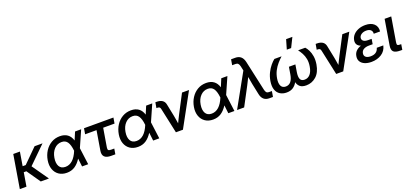

<svg xmlns="http://www.w3.org/2000/svg" viewBox="29 -1763 5967 2809"><g transform="rotate(-20 3013.0 -358.5)"><path d="M204.6 -515.6 168.9 -300.8H216.8L433.1 -515.6H556.6L290.5 -254.9L468.8 0H341.8L194.8 -212.4H154.3L119.1 0H15.6L101.1 -515.6Z M747.1 11.7Q674.3 11.7 624 -22.9Q573.7 -57.6 552 -118.2Q530.3 -178.7 543 -256.8Q556.2 -335.4 595.7 -396.5Q635.3 -457.5 695.1 -492.4Q754.9 -527.3 828.6 -527.3Q971.2 -527.3 1012.2 -394L1063 -515.6H1158.2L1045.9 -261.2L1080.1 0H984.9L969.7 -127.4Q926.8 -59.6 873 -23.9Q819.3 11.7 747.1 11.7ZM954.1 -255.4 953.6 -259.3Q943.8 -350.6 913.6 -394.5Q883.3 -438.5 823.2 -438.5Q756.3 -438.5 708.7 -388.9Q661.1 -339.4 647.5 -257.3Q633.8 -175.3 661.6 -126.2Q689.5 -77.1 756.3 -77.1Q881.3 -77.1 954.1 -255.4Z M1438 0Q1294.9 0 1314.9 -123L1365.2 -426.8H1187.5L1202.6 -515.6H1660.6L1645.5 -426.8H1468.8L1420.4 -136.2Q1416 -107.4 1425.8 -96.2Q1435.5 -85 1466.8 -85H1517.1L1502.9 0Z M1854 11.7Q1781.2 11.7 1731 -22.9Q1680.7 -57.6 1658.9 -118.2Q1637.2 -178.7 1649.9 -256.8Q1663.1 -335.4 1702.6 -396.5Q1742.2 -457.5 1802 -492.4Q1861.8 -527.3 1935.5 -527.3Q2078.1 -527.3 2119.1 -394L2169.9 -515.6H2265.1L2152.8 -261.2L2187 0H2091.8L2076.7 -127.4Q2033.7 -59.6 1980 -23.9Q1926.3 11.7 1854 11.7ZM2061 -255.4 2060.5 -259.3Q2050.8 -350.6 2020.5 -394.5Q1990.2 -438.5 1930.2 -438.5Q1863.3 -438.5 1815.7 -388.9Q1768.1 -339.4 1754.4 -257.3Q1740.7 -175.3 1768.6 -126.2Q1796.4 -77.1 1863.3 -77.1Q1988.3 -77.1 2061 -255.4Z M2445.8 0 2360.8 -394.5Q2356.4 -414.1 2346.2 -421.9Q2335.9 -429.7 2314.9 -429.7H2298.8L2313.5 -515.6H2331.5Q2444.8 -515.6 2461.9 -425.8L2501 -232.9Q2506.3 -202.1 2511.5 -172.1Q2516.6 -142.1 2521 -112.3Q2535.6 -142.6 2550.3 -172.6Q2564.9 -202.6 2580.6 -232.9L2728.5 -515.6H2837.4L2555.2 0Z M3023.9 11.7Q2951.2 11.7 2900.9 -22.9Q2850.6 -57.6 2828.9 -118.2Q2807.1 -178.7 2819.8 -256.8Q2833 -335.4 2872.6 -396.5Q2912.1 -457.5 2971.9 -492.4Q3031.7 -527.3 3105.5 -527.3Q3248 -527.3 3289.1 -394L3339.8 -515.6H3435.1L3322.8 -261.2L3356.9 0H3261.7L3246.6 -127.4Q3203.6 -59.6 3149.9 -23.9Q3096.2 11.7 3023.9 11.7ZM3231 -255.4 3230.5 -259.3Q3220.7 -350.6 3190.4 -394.5Q3160.2 -438.5 3100.1 -438.5Q3033.2 -438.5 2985.6 -388.9Q2938 -339.4 2924.3 -257.3Q2910.6 -175.3 2938.5 -126.2Q2966.3 -77.1 3033.2 -77.1Q3158.2 -77.1 3231 -255.4Z M3397.9 0 3682.6 -512.2 3667.5 -581.5Q3660.2 -612.8 3646.7 -626.7Q3633.3 -640.6 3608.9 -640.6H3554.7L3569.3 -727.5H3634.8Q3740.2 -727.5 3765.6 -613.8L3868.2 -146.5Q3875 -115.2 3887.9 -101.1Q3900.9 -86.9 3925.3 -86.9H3971.7L3957 0H3900.9Q3794.4 0 3772 -113.8L3736.8 -282.7Q3725.6 -339.8 3716.3 -398.4Q3702.1 -369.6 3687.5 -340.6Q3672.9 -311.5 3658.2 -282.7L3508.3 0Z M4169.4 7.8Q4111.3 7.8 4068.6 -18.6Q4025.9 -44.9 4007.1 -97.9Q3988.3 -150.9 4001 -230.5Q4012.7 -299.8 4040.8 -355.7Q4068.8 -411.6 4102.8 -452.1Q4136.7 -492.7 4166.5 -515.6H4278.3Q4242.2 -482.9 4206.5 -442.1Q4170.9 -401.4 4143.8 -349.9Q4116.7 -298.3 4106 -233.9Q4093.8 -160.2 4114.7 -119.6Q4135.7 -79.1 4187 -79.1Q4284.7 -79.1 4308.6 -222.7L4327.1 -335.4H4427.7L4409.2 -222.7Q4397.5 -152.3 4413.8 -115.7Q4430.2 -79.1 4480 -79.1Q4532.7 -79.1 4567.4 -119.1Q4602.1 -159.2 4614.3 -233.9Q4625 -298.3 4615 -349.9Q4605 -401.4 4582.8 -442.1Q4560.5 -482.9 4535.2 -515.6H4647Q4668.9 -492.7 4689.7 -452.1Q4710.4 -411.6 4719.7 -355.7Q4729 -299.8 4717.8 -230.5Q4697.8 -110.4 4630.6 -51.3Q4563.5 7.8 4474.6 7.8Q4411.1 7.8 4378.4 -20Q4345.7 -47.9 4335.9 -92.3Q4312 -47.4 4271.5 -19.8Q4231 7.8 4169.4 7.8ZM4383.8 -581.1 4426.8 -729H4524.4L4451.2 -581.1Z M4941.4 0 4856.4 -394.5Q4852.1 -414.1 4841.8 -421.9Q4831.5 -429.7 4810.5 -429.7H4794.4L4809.1 -515.6H4827.1Q4940.4 -515.6 4957.5 -425.8L4996.6 -232.9Q5002 -202.1 5007.1 -172.1Q5012.2 -142.1 5016.6 -112.3Q5031.2 -142.6 5045.9 -172.6Q5060.5 -202.6 5076.2 -232.9L5224.1 -515.6H5333L5050.8 0Z M5488.8 11.7Q5430.2 11.7 5386.2 -6.6Q5342.3 -24.9 5320.6 -59.6Q5298.8 -94.2 5307.1 -143.1Q5314.5 -189.9 5345.2 -220Q5376 -250 5422.4 -265.1Q5384.8 -278.8 5367.2 -305.4Q5349.6 -332 5356.4 -373Q5364.3 -418.9 5395.5 -453.6Q5426.8 -488.3 5475.3 -507.8Q5523.9 -527.3 5583 -527.3Q5671.4 -527.3 5718.5 -483.4Q5765.6 -439.5 5757.3 -364.7H5658.7Q5663.1 -401.4 5639.6 -423.6Q5616.2 -445.8 5570.3 -445.8Q5525.4 -445.8 5494.4 -425.5Q5463.4 -405.3 5458.5 -374Q5453.6 -345.2 5476.3 -325.2Q5499 -305.2 5553.2 -305.2H5604L5600.6 -281.7L5591.3 -226.1H5534.2Q5484.9 -226.1 5451.4 -207.3Q5418 -188.5 5411.6 -149.4Q5405.3 -112.3 5430.4 -91.1Q5455.6 -69.8 5504.9 -69.8Q5606.9 -69.8 5629.9 -156.7H5731.9Q5713.4 -74.2 5646 -31.2Q5578.6 11.7 5488.8 11.7Z M5940.9 0Q5863.8 0 5835.2 -28.6Q5806.6 -57.1 5817.9 -124L5882.8 -515.6H5985.8L5922.4 -134.3Q5917.5 -104.5 5926.3 -94.5Q5935.1 -84.5 5964.4 -84.5H5984.4L5970.7 0Z"/></g></svg>

Font: Inter Display Medium
Style: Italic
Weight: 500
Italic angle: -9.39999°
Designer: Rasmus Andersson
Foundry: rsms
Version: Version 4.000;git-a52131595